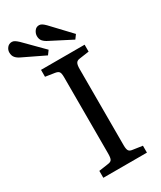

<svg xmlns="http://www.w3.org/2000/svg" viewBox="-273 -1005 910 1083"><g transform="rotate(-30 182.0 -463.5)"><path d="M62 0V-45L123 -54Q142 -56 148 -66.5Q154 -77 154 -105V-602Q154 -628 147.5 -637Q141 -646 121 -649L62 -658V-703H346V-658L283 -649Q266 -647 259.5 -636Q253 -625 253 -598V-101Q253 -76 259.5 -66Q266 -56 285 -54L346 -45V0ZM315 -754 179 -824Q160 -833 148.5 -845.5Q137 -858 137 -879Q137 -896 148 -911.5Q159 -927 178 -927Q187 -927 196 -921.5Q205 -916 217 -904L334 -780ZM137 -754 -2 -821Q-22 -830 -33 -843Q-44 -856 -44 -877Q-44 -894 -32.5 -908Q-21 -922 -2 -922Q7 -922 16 -916.5Q25 -911 38 -899L156 -780Z"/></g></svg>

Font: Literata 18pt
Style: Regular
Weight: 400
Designer: Latin by Veronika Burian and Jose Scaglione. Greek by Irene Vlachou. Cyrillic by Vera Evstafieva.
Foundry: TypeTogether
Version: Version 3.103;gftools[0.9.29]